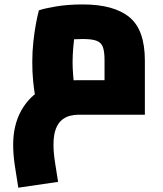

<svg xmlns="http://www.w3.org/2000/svg" viewBox="-20 -523 745 875"><path d="M63.4 332.4Q55 282 47.5 231.3Q40 180.6 40 137Q40 47.5 76.6 -18.6Q113.3 -84.7 179.6 -121.1Q246 -157.6 334.8 -157.6Q345.6 -157.6 363.7 -157.6Q381.9 -157.6 408.3 -157.6Q434.8 -157.6 470.7 -157.6Q506.6 -157.6 552.8 -157.6L456.4 -65.8V-248.3Q456.4 -288.3 448.7 -309Q440.9 -329.7 419.7 -337.4Q398.5 -345.2 357 -345.2Q315.7 -345.2 278.6 -340.2Q241.4 -335.3 218.6 -327.3L333.7 -433.1Q327.3 -410 322.1 -376.2Q316.8 -342.3 313.8 -306.2Q310.8 -270 310.8 -239.7Q310.8 -213.5 313.3 -180.4Q315.8 -147.2 320.1 -119.5Q324.3 -91.9 327.2 -80.3L152.2 -32Q147.2 -49 141.1 -80.3Q135.1 -111.6 131.1 -152.8Q127.1 -194.1 127.1 -239.7Q127.1 -288.2 132.1 -333.7Q137.1 -379.2 144.1 -416.5Q151.2 -453.8 157.2 -475.8Q182.3 -484.8 236.3 -493.8Q290.3 -502.8 357 -502.8Q498.1 -502.8 569.1 -445.3Q640.2 -387.8 640.2 -246.7V0Q593.5 0 544.6 0Q495.6 0 451.8 0Q407.9 0 376.7 0Q345.4 0 334.8 0Q318.8 0 299.8 4.5Q280.8 9 263.3 22.5Q245.8 36 234.8 63.5Q223.8 91 223.8 137Q223.8 172.3 230.5 215.7Q237.2 259 244.7 305.8Z"/></svg>

Font: TitilliumWeb ExtraLight
Style: Regular
Weight: 400
Designer: Mohamed Gaber, Accademia di Belle Arti di Urbino and others
Foundry: Kief Type Foundry, Accademia di Belle Arti di Urbino and others
Version: Version 3.000; ttfautohint (v1.8.2)